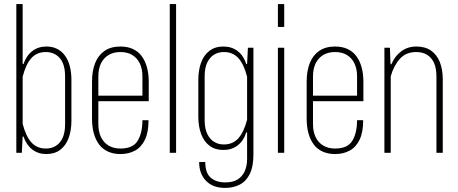

<svg xmlns="http://www.w3.org/2000/svg" viewBox="-20 -749 2246 941"><path d="M207 6Q167 6 138 -16.5Q109 -39 95 -80H91L87 0H60V-729H91V-435H95Q109 -476 138 -498.5Q167 -521 207 -521Q238 -521 261 -509Q284 -497 299.5 -475Q315 -453 322.5 -423Q330 -393 330 -358V-157Q330 -110 316.5 -73Q303 -36 275.5 -15Q248 6 207 6ZM205 -21Q232 -21 253.5 -34Q275 -47 287 -73.5Q299 -100 299 -140V-375Q299 -416 287 -442Q275 -468 253.5 -481Q232 -494 205 -494Q161 -494 134 -464.5Q107 -435 91 -373V-142Q107 -81 134 -51Q161 -21 205 -21Z M570 6Q536 6 509.5 -6Q483 -18 466 -40.5Q449 -63 440 -95Q431 -127 431 -167V-348Q431 -402 446.5 -440.5Q462 -479 493 -500Q524 -521 570 -521Q605 -521 631 -509Q657 -497 674 -474.5Q691 -452 700 -420Q709 -388 709 -348V-253H455V-280H692L678 -266V-375Q678 -411 665.5 -437.5Q653 -464 629 -479Q605 -494 570 -494Q536 -494 511.5 -479Q487 -464 474.5 -437.5Q462 -411 462 -375V-140Q462 -105 474.5 -78Q487 -51 511.5 -36Q536 -21 570 -21Q632 -21 655 -59.5Q678 -98 678 -160H708Q708 -101 690.5 -64.5Q673 -28 642 -11Q611 6 570 6Z M812 0V-729H843V0Z M1083 172Q1023 172 989.5 137Q956 102 956 45H986Q986 99 1013 122Q1040 145 1084 145Q1121 145 1144.5 130.5Q1168 116 1179.5 90Q1191 64 1191 29V-100H1187Q1174 -59 1145 -36.5Q1116 -14 1075 -14Q1034 -14 1006.5 -35Q979 -56 965.5 -93Q952 -130 952 -177V-358Q952 -405 965.5 -442Q979 -479 1006.5 -500Q1034 -521 1075 -521Q1116 -521 1145 -498.5Q1174 -476 1187 -435H1191L1195 -515H1222V9Q1222 67 1204.5 103Q1187 139 1155.5 155.5Q1124 172 1083 172ZM1077 -41Q1121 -41 1148 -71Q1175 -101 1191 -162V-373Q1175 -435 1148 -464.5Q1121 -494 1077 -494Q1050 -494 1029 -481Q1008 -468 995.5 -442Q983 -416 983 -375V-160Q983 -120 995.5 -93.5Q1008 -67 1029 -54Q1050 -41 1077 -41Z M1342 0V-515H1373V0ZM1342 -617V-729H1373V-617Z M1622 6Q1588 6 1561.5 -6Q1535 -18 1518 -40.5Q1501 -63 1492 -95Q1483 -127 1483 -167V-348Q1483 -402 1498.5 -440.5Q1514 -479 1545 -500Q1576 -521 1622 -521Q1657 -521 1683 -509Q1709 -497 1726 -474.5Q1743 -452 1752 -420Q1761 -388 1761 -348V-253H1507V-280H1744L1730 -266V-375Q1730 -411 1717.5 -437.5Q1705 -464 1681 -479Q1657 -494 1622 -494Q1588 -494 1563.5 -479Q1539 -464 1526.5 -437.5Q1514 -411 1514 -375V-140Q1514 -105 1526.5 -78Q1539 -51 1563.5 -36Q1588 -21 1622 -21Q1684 -21 1707 -59.5Q1730 -98 1730 -160H1760Q1760 -101 1742.5 -64.5Q1725 -28 1694 -11Q1663 6 1622 6Z M1864 0V-515H1891L1894 -434H1898Q1915 -474 1946.5 -497.5Q1978 -521 2021 -521Q2064 -521 2092.5 -501Q2121 -481 2135.5 -445Q2150 -409 2150 -360V0H2119V-375Q2119 -415 2107 -441Q2095 -467 2073 -480.5Q2051 -494 2020 -494Q1970 -494 1940 -461Q1910 -428 1895 -375V0Z"/></svg>

Font: Hubot Sans Condensed ExtraLight
Style: Regular
Weight: 200
Width: 3
Designer: Deni Anggara
Foundry: GitHub, Inc., Subsidiary of Microsoft Corporation
Version: Version 2.000